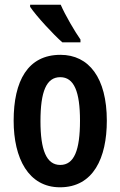

<svg xmlns="http://www.w3.org/2000/svg" viewBox="-20 -786 512 816"><path d="M238 -766H108V-757C134 -718 208 -638 245 -606H322V-618C298 -652 257 -722 238 -766ZM434 -273C434 -455 358 -553 237 -553C98 -553 38 -442 38 -273C38 -113 101 10 235 10C377 10 434 -115 434 -273ZM152 -271C152 -397 177 -458 236 -458C295 -458 320 -396 320 -273C320 -147 295 -85 236 -85C177 -85 152 -149 152 -271Z"/></svg>

Font: Noto Sans Myanmar ExtraCondensed SemiBold
Style: Regular
Weight: 600
Width: 2
Designer: Monotype Design Team
Foundry: Monotype Imaging Inc.
Version: Version 2.107